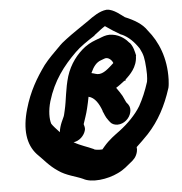

<svg xmlns="http://www.w3.org/2000/svg" viewBox="-53 -741 809 855"><g transform="rotate(-5 351.5 -313.5)"><path d="M64 -281C38 -192 47 -123 89 -77L90 -76C117 -50 139 -20 177 5C210 29 257 38 285 51C322 72 393 63 442 39C470 26 487 9 501 -2C515 -13 528 -24 534 -48C536 -56 536 -62 535 -69C551 -84 571 -103 589 -122C640 -177 674 -242 698 -317L699 -320C702 -333 702 -344 703 -357C706 -453 674 -528 630 -581C609 -613 574 -633 533 -650C521 -658 486 -690 456 -690H454C423 -687 392 -665 369 -648C335 -624 300 -602 266 -576C232 -551 228 -541 227 -542C207 -522 180 -496 159 -469C120 -415 86 -358 64 -281ZM170 -306C197 -396 245 -458 302 -514C324 -536 358 -559 391 -580L392 -582L422 -605C428 -609 434 -614 441 -618C462 -603 487 -587 510 -574H512C543 -560 567 -535 587 -505C602 -476 605 -461 608 -415C611 -374 606 -354 606 -354C593 -313 579 -281 562 -250C539 -212 503 -176 466 -148C443 -131 417 -113 393 -85L382 -72C366 -71 346 -73 344 -77C316 -90 286 -98 257 -115C283 -118 306 -140 312 -165C315 -179 308 -189 309 -192C315 -211 324 -234 330 -260C334 -278 338 -293 341 -311C369 -305 387 -274 398 -243V-241C404 -230 406 -217 420 -199L427 -190C433 -182 445 -176 459 -176C488 -176 514 -199 520 -226C523 -238 522 -251 514 -262C513 -263 506 -272 506 -272L492 -302C485 -314 477 -326 467 -340C479 -347 493 -358 506 -368H511L512 -373C532 -392 566 -423 567 -473L568 -476C564 -493 560 -516 545 -534H544C531 -550 507 -572 471 -577C453 -580 437 -576 422 -570L407 -564H406C388 -557 371 -552 346 -534C309 -506 276 -464 259 -410C242 -353 241 -306 230 -260C227 -249 226 -240 223 -233C221 -227 203 -196 200 -165C186 -180 171 -196 165 -206C158 -228 158 -265 170 -306ZM363 -415C376 -444 390 -461 410 -468L426 -474C443 -481 460 -464 464 -451C441 -430 416 -405 390 -408L381 -410C376 -411 370 -414 363 -415Z"/></g></svg>

Font: Stray Cat
Style: ExBlkCnObl
Weight: 1000
Version: Version 1.0